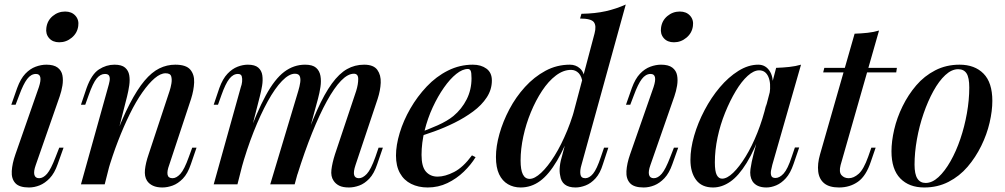

<svg xmlns="http://www.w3.org/2000/svg" viewBox="-20 -815 4446 849"><path d="M185 -692Q189 -724 213 -744Q237 -764 268 -764Q297 -764 313.5 -745.5Q330 -727 326 -700Q322 -669 297.5 -648.5Q273 -628 242 -628Q213 -628 197 -646.5Q181 -665 185 -692ZM152 -430Q171 -488 139 -488Q117 -488 100 -465.5Q83 -443 65 -394L49 -352H30L56 -426Q71 -467 92 -489Q113 -511 137.5 -520Q162 -529 185 -529Q218 -529 235 -516Q252 -503 256 -482Q260 -461 256 -436.5Q252 -412 244 -389L138 -85Q128 -57 132 -42Q136 -27 153 -27Q171 -27 188 -46.5Q205 -66 226 -121L242 -162H261L235 -89Q221 -49 200 -27Q179 -5 155.5 4.5Q132 14 108 14Q65 14 47.5 -5.5Q30 -25 32 -58.5Q34 -92 48 -132Z M443 0H338L458 -430Q462 -443 464.5 -456.5Q467 -470 463 -479Q459 -488 444 -488Q424 -488 407.5 -468Q391 -448 372 -394L357 -352H338L363 -426Q385 -487 417.5 -508Q450 -529 486 -529Q518 -529 533 -516Q548 -503 551.5 -482.5Q555 -462 551.5 -437.5Q548 -413 542 -389ZM484 -195Q520 -291 553.5 -355.5Q587 -420 619 -458Q651 -496 684.5 -512.5Q718 -529 755 -529Q803 -529 821.5 -507Q840 -485 838.5 -450.5Q837 -416 825 -378L728 -85Q718 -58 721 -42.5Q724 -27 743 -27Q760 -27 777.5 -46Q795 -65 815 -121L830 -162H849L824 -89Q810 -47 788.5 -25Q767 -3 743.5 5.5Q720 14 698 14Q673 14 656 6Q639 -2 630 -16Q618 -35 621 -64.5Q624 -94 637 -132L730 -413Q735 -428 738 -446Q741 -464 737 -477.5Q733 -491 712 -491Q690 -491 664 -469Q638 -447 609.5 -406.5Q581 -366 554 -311Q527 -256 502 -191.5Q477 -127 456 -55Z M1030 0H925L1045 -430Q1049 -440 1050.5 -453.5Q1052 -467 1049 -477.5Q1046 -488 1032 -488Q1011 -488 994 -466.5Q977 -445 959 -394L944 -352H925L950 -426Q965 -467 986 -489Q1007 -511 1030.5 -520Q1054 -529 1076 -529Q1107 -529 1122 -516Q1137 -503 1140 -481.5Q1143 -460 1139 -436Q1135 -412 1129 -389ZM1299 -413Q1305 -433 1307.5 -450Q1310 -467 1305.5 -478Q1301 -489 1284 -489Q1258 -489 1227 -457Q1196 -425 1164 -367Q1132 -309 1101.5 -232Q1071 -155 1046 -65L1070 -195Q1115 -319 1155 -392.5Q1195 -466 1237 -497.5Q1279 -529 1329 -529Q1362 -529 1377.5 -515.5Q1393 -502 1397 -479.5Q1401 -457 1397 -430.5Q1393 -404 1386 -378L1283 0H1175ZM1555 -413Q1564 -442 1564 -465.5Q1564 -489 1545 -489Q1518 -489 1488 -458Q1458 -427 1425.5 -368Q1393 -309 1360 -227Q1327 -145 1295 -43L1311 -147Q1349 -254 1382 -327.5Q1415 -401 1447.5 -445.5Q1480 -490 1514.5 -509.5Q1549 -529 1590 -529Q1632 -529 1648.5 -506Q1665 -483 1663.5 -449Q1662 -415 1650 -378L1552 -85Q1542 -55 1546 -41Q1550 -27 1567 -27Q1584 -27 1602 -46Q1620 -65 1640 -121L1654 -162H1673L1648 -89Q1634 -47 1613 -25Q1592 -3 1568.5 5.5Q1545 14 1523 14Q1496 14 1480 6Q1464 -2 1455 -16Q1442 -35 1445.5 -64.5Q1449 -94 1461 -132Z M1822 -224Q1873 -242 1915.5 -261Q1958 -280 1985 -302Q2022 -333 2043.5 -375.5Q2065 -418 2065 -469Q2065 -495 2061 -502.5Q2057 -510 2049 -510Q2025 -510 1997.5 -488Q1970 -466 1943 -427.5Q1916 -389 1893.5 -340.5Q1871 -292 1857.5 -237.5Q1844 -183 1844 -130Q1844 -78 1863.5 -56Q1883 -34 1915 -34Q1948 -34 1988 -54.5Q2028 -75 2067 -128L2083 -120Q2063 -87 2031 -56Q1999 -25 1958.5 -5.5Q1918 14 1871 14Q1830 14 1798 -2Q1766 -18 1748.5 -49.5Q1731 -81 1731 -127Q1731 -173 1747.5 -227.5Q1764 -282 1794.5 -335Q1825 -388 1867 -432.5Q1909 -477 1961 -503Q2013 -529 2071 -529Q2107 -529 2131 -511.5Q2155 -494 2155 -459Q2155 -419 2132.5 -384.5Q2110 -350 2072 -322Q2034 -294 1989.5 -272Q1945 -250 1900.5 -234Q1856 -218 1821 -208Z M2551 -85Q2544 -62 2546.5 -44.5Q2549 -27 2568 -27Q2586 -27 2602.5 -47Q2619 -67 2637 -121L2651 -162H2670L2646 -89Q2634 -49 2613.5 -26.5Q2593 -4 2569.5 5Q2546 14 2525 14Q2464 14 2457 -39Q2453 -56 2455.5 -79.5Q2458 -103 2467 -132L2609 -667Q2618 -701 2606 -717Q2594 -733 2545 -733L2551 -754Q2612 -755 2658.5 -765.5Q2705 -776 2747 -795ZM2322 -24Q2344 -24 2373 -51Q2402 -78 2432 -126Q2462 -174 2488.5 -238.5Q2515 -303 2532 -376L2517 -268Q2480 -167 2443.5 -105Q2407 -43 2368 -14.5Q2329 14 2282 14Q2251 14 2226 -0.5Q2201 -15 2187 -44.5Q2173 -74 2173 -121Q2173 -168 2188.5 -223Q2204 -278 2232.5 -332Q2261 -386 2301.5 -430.5Q2342 -475 2392 -502Q2442 -529 2500 -529Q2526 -529 2544.5 -512.5Q2563 -496 2565 -464L2557 -444Q2553 -477 2539 -491.5Q2525 -506 2505 -506Q2471 -506 2438 -481Q2405 -456 2377 -413.5Q2349 -371 2327.5 -319Q2306 -267 2294 -211.5Q2282 -156 2282 -105Q2282 -64 2292 -44Q2302 -24 2322 -24Z M2903 -692Q2907 -724 2931 -744Q2955 -764 2986 -764Q3015 -764 3031.5 -745.5Q3048 -727 3044 -700Q3040 -669 3015.5 -648.5Q2991 -628 2960 -628Q2931 -628 2915 -646.5Q2899 -665 2903 -692ZM2870 -430Q2889 -488 2857 -488Q2835 -488 2818 -465.5Q2801 -443 2783 -394L2767 -352H2748L2774 -426Q2789 -467 2810 -489Q2831 -511 2855.5 -520Q2880 -529 2903 -529Q2936 -529 2953 -516Q2970 -503 2974 -482Q2978 -461 2974 -436.5Q2970 -412 2962 -389L2856 -85Q2846 -57 2850 -42Q2854 -27 2871 -27Q2889 -27 2906 -46.5Q2923 -66 2944 -121L2960 -162H2979L2953 -89Q2939 -49 2918 -27Q2897 -5 2873.5 4.5Q2850 14 2826 14Q2783 14 2765.5 -5.5Q2748 -25 2750 -58.5Q2752 -92 2766 -132Z M3173 -25Q3195 -25 3222 -51Q3249 -77 3277 -122.5Q3305 -168 3329 -228Q3353 -288 3369 -356L3351 -247Q3317 -152 3281.5 -94.5Q3246 -37 3209 -11.5Q3172 14 3133 14Q3083 14 3058 -19.5Q3033 -53 3033 -108Q3033 -158 3049.5 -215Q3066 -272 3095.5 -328Q3125 -384 3163 -429Q3201 -474 3245 -501.5Q3289 -529 3333 -529Q3367 -529 3385.5 -497.5Q3404 -466 3394 -406L3383 -400Q3390 -447 3377.5 -475.5Q3365 -504 3337 -504Q3313 -504 3286 -479.5Q3259 -455 3233.5 -412.5Q3208 -370 3186.5 -317Q3165 -264 3153 -207.5Q3141 -151 3141 -97Q3141 -57 3149.5 -41Q3158 -25 3173 -25ZM3412 -515Q3442 -516 3470 -519Q3498 -522 3522 -529L3395 -86Q3392 -75 3389.5 -61.5Q3387 -48 3390.5 -38Q3394 -28 3409 -28Q3427 -28 3445 -47.5Q3463 -67 3481 -122L3495 -163H3514L3489 -90Q3475 -49 3455 -27Q3435 -5 3412.5 4.5Q3390 14 3369 14Q3325 14 3307 -14Q3294 -36 3298.5 -67.5Q3303 -99 3312 -133Z M3946 -515 3943 -495H3620L3625 -515ZM3697 -85Q3689 -54 3701 -40.5Q3713 -27 3733 -27Q3755 -27 3777 -46.5Q3799 -66 3819 -122L3833 -162H3852L3831 -101Q3810 -37 3774 -11.5Q3738 14 3690 14Q3647 14 3624.5 -4.5Q3602 -23 3598 -56.5Q3594 -90 3606 -132L3759 -666Q3789 -667 3816.5 -670Q3844 -673 3867 -680Z M4217 -509Q4188 -509 4160 -483Q4132 -457 4107.5 -412.5Q4083 -368 4064 -313Q4045 -258 4034.5 -199Q4024 -140 4024 -87Q4024 -45 4036.5 -25.5Q4049 -6 4073 -6Q4102 -6 4130 -32Q4158 -58 4183 -102Q4208 -146 4226.5 -200.5Q4245 -255 4255.5 -314Q4266 -373 4266 -428Q4266 -472 4254 -490.5Q4242 -509 4217 -509ZM3922 -146Q3922 -190 3934 -242Q3946 -294 3971 -345Q3996 -396 4031.5 -437.5Q4067 -479 4115.5 -504Q4164 -529 4223 -529Q4290 -529 4329 -489.5Q4368 -450 4368 -369Q4368 -325 4356 -273Q4344 -221 4319 -170Q4294 -119 4258.5 -77.5Q4223 -36 4174.5 -11Q4126 14 4067 14Q4000 14 3961 -26Q3922 -66 3922 -146Z"/></svg>

Font: Playfair Display Medium
Style: Italic
Weight: 500
Italic angle: -14°
Designer: Claus Eggers Sørensen
Foundry: Claus Eggers Sørensen
Version: Version 1.203